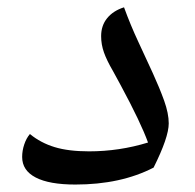

<svg xmlns="http://www.w3.org/2000/svg" viewBox="-20 -490 527 520"><path d="M184.1 9.8Q113.3 9.8 76.7 -9.3Q40 -28.3 40 -64.9Q40 -82 45.7 -98.9Q51.3 -115.7 61 -127Q90.3 -103 127.9 -91.6Q165.5 -80.1 221.2 -80.1Q303.2 -80.1 380.9 -104Q361.3 -158.2 307.1 -258.8L286.1 -297.4Q269 -326.7 261.5 -348.1Q253.9 -369.6 253.9 -392.1Q253.9 -420.9 270.3 -440.9Q286.6 -460.9 315.9 -470.2Q333.5 -421.9 354.5 -377Q375.5 -332 393.8 -292Q412.1 -252 424.6 -217.3Q437 -182.6 437 -155.8Q437 -118.2 396 -36.1Q307.1 9.8 184.1 9.8Z"/></svg>

Font: Sahl Naskh
Style: Regular
Weight: 400
Designer: Pascal Zoghbi
Version: Version 1.001